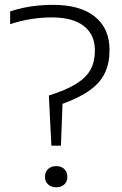

<svg xmlns="http://www.w3.org/2000/svg" viewBox="-20 -769 506 794"><path d="M192.5 -166.5 182 -374Q254 -396.5 295.8 -422.8Q337.5 -449 355 -482.2Q372.5 -515.5 372.5 -560Q372.5 -625.5 327 -661.2Q281.5 -697 194.5 -697Q152 -697 108.8 -690.2Q65.5 -683.5 22 -669V-722Q48 -730.5 77 -736.8Q106 -743 137 -746Q168 -749 199 -749Q312 -749 372.5 -700Q433 -651 433 -562.5Q433 -508.5 414.2 -468.2Q395.5 -428 352.8 -396.8Q310 -365.5 238.5 -339.5L232 -166.5ZM212.5 5.5Q191.5 5.5 178.8 -6.5Q166 -18.5 166 -37.5Q166 -58 178.8 -70Q191.5 -82 212.5 -82Q233.5 -82 246 -69.8Q258.5 -57.5 258.5 -37.5Q258.5 -18.5 246.2 -6.5Q234 5.5 212.5 5.5Z"/></svg>

Font: Encode Sans SemiExpanded Light
Style: Regular
Weight: 300
Width: 6
Designer: Multiple Designers
Foundry: Impallari Type
Version: Version 3.002